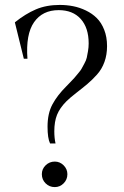

<svg xmlns="http://www.w3.org/2000/svg" viewBox="-20 -744 502 775"><path d="M90.8 -506.8Q83.5 -605.5 117.4 -654.3Q151.4 -703.1 216.8 -703.1Q273.9 -703.1 305.9 -667.5Q337.9 -631.8 337.9 -568.8Q337.9 -552.7 335.2 -537.4Q332.5 -522 330.3 -511.5Q328.1 -501 320.1 -486.6Q312 -472.2 309.1 -466.3Q306.2 -460.4 293.9 -446Q281.7 -431.6 279.8 -429.2Q277.8 -426.8 262.7 -411.1Q247.6 -395.5 247.1 -395Q211.4 -359.4 191.7 -322.8Q171.9 -286.1 171.9 -232.9Q171.9 -185.5 182.1 -165H204.1Q199.2 -187 199.2 -213.9Q199.2 -252.9 210.2 -280.5Q221.2 -308.1 248 -335Q262.7 -349.6 288.3 -369.4Q314 -389.2 333 -405.3Q352.1 -421.4 371.6 -443.1Q391.1 -464.8 401.6 -493.9Q412.1 -522.9 412.1 -558.1Q412.1 -594.7 400.6 -623.8Q389.2 -652.8 370.6 -671.1Q352.1 -689.5 326.7 -701.7Q301.3 -713.9 275.1 -719Q249 -724.1 221.2 -724.1Q167 -724.1 124.8 -706.1Q82.5 -688 40 -653.8L76.2 -506.8ZM148.9 -41Q148.9 -19 164.1 -3.9Q179.2 11.2 201.2 11.2Q221.7 11.2 236.8 -3.9Q252 -19 252 -41Q252 -61.5 236.8 -76.7Q221.7 -91.8 201.2 -91.8Q179.7 -91.8 164.3 -76.9Q148.9 -62 148.9 -41Z"/></svg>

Font: Ortica Linear Light
Style: Regular
Weight: 300
Designer: Benedetta Bovani
Foundry: Collletttivo
Version: Version 2.000;Glyphs 3.1.2 (3151)